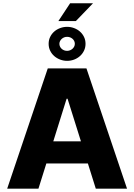

<svg xmlns="http://www.w3.org/2000/svg" viewBox="-20 -1141 812 1161"><path d="M23.4 0 268.8 -727.3H502.8L748.2 0H559.3L511.4 -152.7H260.3L212.4 0ZM385.7 -978.7Q407.7 -978.7 427.7 -971.2Q447.8 -963.8 463.2 -950.3Q478.7 -936.8 487.9 -918Q497.2 -899.1 497.2 -876.1Q497.2 -853.3 487.9 -834.3Q478.7 -815.3 463.2 -801.7Q447.8 -788 427.7 -780.5Q407.7 -773.1 385.7 -773.1Q364 -773.1 343.8 -780.7Q323.5 -788.4 308.1 -801.8Q292.6 -815.3 283.4 -834.3Q274.1 -853.3 274.1 -876.1Q274.1 -899.1 283.4 -918Q292.6 -936.8 308.1 -950.3Q323.5 -963.8 343.8 -971.2Q364 -978.7 385.7 -978.7ZM469.5 -286.2 388.5 -544H382.8L302.2 -286.2ZM404.1 -1121.4H542.6L438.9 -1013.8H333.1ZM339.1 -876.1Q339.1 -867.5 342.7 -859.7Q346.2 -851.9 352.6 -846.1Q359 -840.2 367.5 -836.8Q376.1 -833.5 385.7 -833.5Q395.2 -833.5 403.8 -837Q412.3 -840.6 418.7 -846.4Q425.1 -852.3 428.8 -859.9Q432.5 -867.5 432.5 -876.1Q432.5 -884.6 429 -892.4Q425.4 -900.2 419 -905.9Q412.6 -911.6 404.1 -915Q395.6 -918.3 385.7 -918.3Q376.1 -918.3 367.7 -915Q359.4 -911.6 353 -905.7Q346.6 -899.9 342.9 -892.2Q339.1 -884.6 339.1 -876.1Z"/></svg>

Font: Inter P Extra Bold
Style: Regular
Weight: 800
Designer: Rasmus Andersson
Foundry: rsms
Version: Version 3.018;git-588b23468